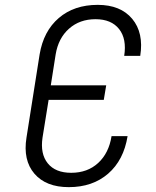

<svg xmlns="http://www.w3.org/2000/svg" viewBox="-20 -760 640 790"><path d="M263 10Q169 10 121.5 -45.5Q74 -101 89 -194L143 -536Q159 -632 222 -686Q285 -740 382 -740Q476 -740 524 -682.5Q572 -625 557 -530H491Q502 -600 470 -640.5Q438 -681 373 -681Q308 -681 264 -642Q220 -603 209 -536L189 -409H417L407 -349H180L155 -194Q145 -127 176.5 -88Q208 -49 273 -49Q340 -49 384 -89.5Q428 -130 439 -200H505Q489 -101 425 -45.5Q361 10 263 10Z"/></svg>

Font: JetBrains Mono NL ExtraLight
Style: Italic
Weight: 200
Italic angle: -9°
Monospace: yes
Designer: Philipp Nurullin, Konstantin Bulenkov
Foundry: JetBrains
Version: Version 2.305; ttfautohint (v1.8.4.7-5d5b)